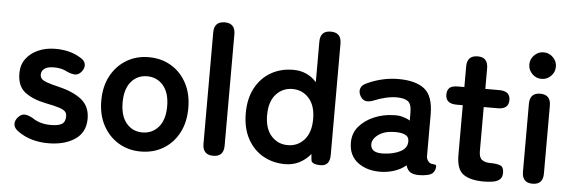

<svg xmlns="http://www.w3.org/2000/svg" viewBox="-48 -862 3048 1022"><g transform="rotate(5 1476.5 -351.0)"><path d="M234 10Q189 10 148.5 -1.5Q108 -13 74 -37Q49 -54 47.5 -74.5Q46 -95 63 -114Q80 -132 98.5 -131Q117 -130 142 -116Q182 -88 240 -88Q281 -88 299.5 -99.5Q318 -111 318 -142Q318 -157 309 -166.5Q300 -176 275.5 -184Q251 -192 204 -201Q134 -215 92 -247Q50 -279 50 -348Q50 -393 74 -425.5Q98 -458 139 -476Q180 -494 230 -494Q308 -494 362 -461Q389 -447 392.5 -426.5Q396 -406 381 -387Q365 -367 346.5 -367Q328 -367 303 -378Q287 -387 269.5 -391Q252 -395 232 -395Q195 -395 179.5 -382Q164 -369 164 -351Q164 -338 171.5 -329Q179 -320 201 -312Q223 -304 265 -294Q345 -275 389 -239Q433 -203 433 -138Q433 -65 377.5 -27.5Q322 10 234 10Z M729 11Q663 11 610.5 -20.5Q558 -52 527.5 -108.5Q497 -165 497 -241Q497 -317 527.5 -373.5Q558 -430 610.5 -461.5Q663 -493 729 -493Q797 -493 849.5 -461.5Q902 -430 932 -373.5Q962 -317 962 -241Q962 -165 932 -108.5Q902 -52 849.5 -20.5Q797 11 729 11ZM729 -91Q782 -91 815.5 -130Q849 -169 849 -241Q849 -313 815.5 -352Q782 -391 729 -391Q677 -391 644 -352Q611 -313 611 -241Q611 -169 644 -130Q677 -91 729 -91Z M1116 0Q1059 0 1059 -59V-654Q1059 -713 1116 -713Q1172 -713 1172 -654V-59Q1172 0 1116 0Z M1501 11Q1435 11 1382.5 -19Q1330 -49 1299.5 -105.5Q1269 -162 1269 -241Q1269 -320 1299.5 -376.5Q1330 -433 1382.5 -463Q1435 -493 1501 -493Q1577 -493 1626 -438V-654Q1626 -713 1682 -713Q1739 -713 1739 -654V-59Q1739 0 1690 0Q1642 0 1639 -23L1636 -55Q1611 -24 1576.5 -6.5Q1542 11 1501 11ZM1506 -91Q1559 -91 1594 -130Q1629 -169 1629 -241Q1629 -313 1594 -352Q1559 -391 1506 -391Q1453 -391 1418 -352Q1383 -313 1383 -241Q1383 -169 1418 -130Q1453 -91 1506 -91Z M2019 7Q1941 10 1890.5 -27Q1840 -64 1840 -134Q1840 -185 1871 -221Q1902 -257 1951 -277.5Q2000 -298 2052 -299Q2078 -301 2101 -295Q2124 -289 2142 -278V-320Q2142 -367 2122 -381Q2102 -395 2063 -395Q2035 -395 2004.5 -388Q1974 -381 1945 -369Q1919 -358 1900.5 -361Q1882 -364 1870 -385Q1858 -406 1864.5 -425.5Q1871 -445 1898 -456Q1934 -473 1976.5 -483Q2019 -493 2063 -493Q2156 -493 2203 -455.5Q2250 -418 2250 -320V-99Q2250 -89 2252.5 -83Q2255 -77 2257 -74Q2266 -61 2276.5 -59Q2287 -57 2295 -56.5Q2303 -56 2303 -47Q2303 -29 2293.5 -16Q2284 -3 2262 2Q2239 7 2217 7Q2186 7 2169.5 -3.5Q2153 -14 2146 -39Q2121 -18 2088 -6.5Q2055 5 2019 7ZM2017 -91Q2073 -93 2109.5 -113Q2146 -133 2144 -170Q2143 -194 2119.5 -203Q2096 -212 2061 -210Q2012 -209 1980 -185.5Q1948 -162 1949 -133Q1951 -88 2017 -91Z M2562 11Q2491 11 2453.5 -15Q2416 -41 2416 -119V-384H2383Q2324 -384 2324 -433Q2324 -456 2336.5 -468.5Q2349 -481 2382 -481H2416V-591Q2416 -650 2473 -650Q2528 -650 2528 -591V-481H2602Q2661 -481 2661 -433Q2661 -384 2603 -384H2528V-148Q2528 -114 2544.5 -102Q2561 -90 2592 -90Q2624 -90 2642.5 -82.5Q2661 -75 2661 -44Q2661 -19 2646.5 -7.5Q2632 4 2609.5 7.5Q2587 11 2562 11Z M2822 0Q2766 0 2766 -59V-422Q2766 -481 2822 -481Q2878 -481 2878 -422V-59Q2878 0 2822 0ZM2821 -560Q2792 -560 2771 -581Q2750 -602 2750 -631Q2750 -660 2771 -681Q2792 -702 2821 -702Q2850 -702 2871 -681Q2892 -660 2892 -631Q2892 -602 2871 -581Q2850 -560 2821 -560Z"/></g></svg>

Font: Zen Maru Gothic
Style: Bold
Weight: 700
Designer: Yoshimichi Ohira
Foundry: Positype
Version: Version 1.001